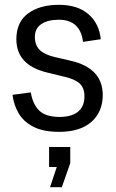

<svg xmlns="http://www.w3.org/2000/svg" viewBox="-20 -536 484 798"><path d="M226 12Q159 12 118 -9.5Q77 -31 57 -66Q37 -101 32 -142L108 -152Q116 -103 143 -76.5Q170 -50 228 -50Q277 -50 304 -71.5Q331 -93 331 -136Q331 -170 311.5 -188.5Q292 -207 248 -217L174 -235Q48 -266 48 -373Q48 -444 96.5 -480Q145 -516 225 -516Q302 -516 347 -477.5Q392 -439 399 -373L325 -362Q314 -454 224 -454Q179 -454 152 -436Q125 -418 125 -383Q125 -348 145 -328.5Q165 -309 207 -299L276 -283Q407 -252 407 -141Q407 -71 360 -29.5Q313 12 226 12ZM188 242 216 158H184V75H272V142L237 242Z"/></svg>

Font: Special Gothic
Style: Regular
Weight: 400
Designer: Alistair McCready
Foundry: Monolith
Version: Version 1.010; ttfautohint (v1.8.4.7-5d5b)